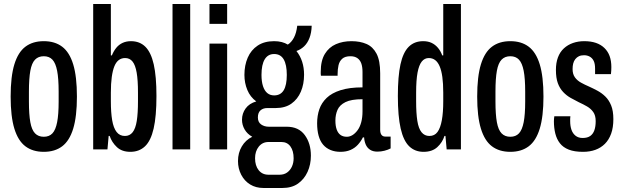

<svg xmlns="http://www.w3.org/2000/svg" viewBox="-20 -744 3098 956"><path d="M198 12Q143 12 106.5 -15.5Q70 -43 51.5 -103.5Q33 -164 33 -263Q33 -363 51.5 -423.5Q70 -484 106.5 -511.5Q143 -539 198 -539Q253 -539 289.5 -511.5Q326 -484 344.5 -423.5Q363 -363 363 -263Q363 -164 344.5 -103.5Q326 -43 289.5 -15.5Q253 12 198 12ZM198 -63Q225 -63 241 -80Q257 -97 264.5 -135.5Q272 -174 272 -238V-288Q272 -353 264.5 -391.5Q257 -430 241 -447Q225 -464 198 -464Q171 -464 154.5 -447Q138 -430 131 -391.5Q124 -353 124 -288V-238Q124 -174 131 -135.5Q138 -97 154.5 -80Q171 -63 198 -63Z M629 12Q587 12 562 -11.5Q537 -35 526 -67H521L515 0H444V-724H532V-468H537Q546 -490 559 -506Q572 -522 590.5 -530.5Q609 -539 632 -539Q676 -539 704 -511Q732 -483 745.5 -423.5Q759 -364 759 -266Q759 -165 745 -104Q731 -43 702 -15.5Q673 12 629 12ZM602 -67Q626 -67 640.5 -85.5Q655 -104 661 -142Q667 -180 667 -240V-283Q667 -345 660.5 -382.5Q654 -420 640 -437.5Q626 -455 603 -455Q585 -455 571.5 -445Q558 -435 549.5 -414Q541 -393 536.5 -360.5Q532 -328 532 -283V-240Q532 -184 538.5 -145.5Q545 -107 560.5 -87Q576 -67 602 -67Z M839 0V-724H927V0Z M1023 -625V-724H1111V-625ZM1023 0V-527H1111V0Z M1292 192Q1254 192 1225.5 174.5Q1197 157 1181 126Q1165 95 1165 58Q1165 17 1184 -15Q1203 -47 1236 -63Q1211 -77 1198 -99.5Q1185 -122 1185 -148Q1185 -179 1203 -204Q1221 -229 1256 -239Q1226 -261 1211.5 -296Q1197 -331 1197 -371Q1197 -419 1213.5 -457Q1230 -495 1263 -517Q1296 -539 1345 -539Q1366 -539 1383 -534.5Q1400 -530 1413 -522Q1431 -533 1443.5 -556.5Q1456 -580 1460 -616H1532Q1531 -581 1521 -555Q1511 -529 1494 -513Q1477 -497 1456 -490Q1475 -466 1484.5 -436.5Q1494 -407 1494 -372Q1494 -325 1478 -287.5Q1462 -250 1431 -228Q1400 -206 1353 -206H1311Q1290 -206 1277 -194.5Q1264 -183 1264 -159Q1264 -136 1280 -124.5Q1296 -113 1319 -113H1408Q1467 -113 1497.5 -71.5Q1528 -30 1528 31Q1528 75 1511.5 111.5Q1495 148 1464 170Q1433 192 1386 192ZM1317 126H1372Q1394 126 1409.5 115Q1425 104 1433.5 85.5Q1442 67 1442 44Q1442 7 1426 -15Q1410 -37 1381 -37H1317Q1287 -37 1268.5 -14Q1250 9 1250 44Q1250 81 1268 103.5Q1286 126 1317 126ZM1345 -269Q1377 -269 1392.5 -294.5Q1408 -320 1408 -371Q1408 -422 1392.5 -448.5Q1377 -475 1345 -475Q1314 -475 1298 -448.5Q1282 -422 1282 -371Q1282 -338 1289.5 -315Q1297 -292 1311 -280.5Q1325 -269 1345 -269Z M1675 12Q1648 12 1626 3Q1604 -6 1589 -23.5Q1574 -41 1566.5 -68Q1559 -95 1559 -130Q1559 -168 1570 -200Q1581 -232 1606.5 -256.5Q1632 -281 1676 -295Q1720 -309 1785 -309V-385Q1785 -411 1779 -428Q1773 -445 1759.5 -454.5Q1746 -464 1725 -464Q1698 -464 1684 -451.5Q1670 -439 1665.5 -419Q1661 -399 1661 -375V-367H1578Q1577 -371 1577 -376Q1577 -381 1577 -386Q1577 -442 1597.5 -475.5Q1618 -509 1652.5 -524Q1687 -539 1730 -539Q1773 -539 1805 -525Q1837 -511 1855 -476.5Q1873 -442 1873 -379V-98Q1873 -81 1879.5 -72.5Q1886 -64 1898 -64H1925V-5Q1912 2 1894.5 6.5Q1877 11 1859 11Q1837 11 1822.5 1.5Q1808 -8 1801 -24.5Q1794 -41 1793 -60H1787Q1777 -40 1762 -23.5Q1747 -7 1725.5 2.5Q1704 12 1675 12ZM1707 -63Q1721 -63 1734.5 -71Q1748 -79 1760 -95Q1772 -111 1778.5 -135Q1785 -159 1785 -190V-250Q1729 -250 1700 -235.5Q1671 -221 1660.5 -197Q1650 -173 1650 -144Q1650 -117 1656.5 -99Q1663 -81 1675.5 -72Q1688 -63 1707 -63Z M2089 12Q2046 12 2017.5 -15.5Q1989 -43 1975 -104Q1961 -165 1961 -266Q1961 -364 1974 -423.5Q1987 -483 2015 -511Q2043 -539 2087 -539Q2111 -539 2129 -530.5Q2147 -522 2160.5 -506Q2174 -490 2182 -468H2187V-724H2275V0H2204L2198 -67H2193Q2183 -35 2157.5 -11.5Q2132 12 2089 12ZM2118 -67Q2144 -67 2158.5 -87Q2173 -107 2180 -145.5Q2187 -184 2187 -240V-283Q2187 -328 2182.5 -360.5Q2178 -393 2169 -414Q2160 -435 2146.5 -445Q2133 -455 2115 -455Q2094 -455 2080 -437.5Q2066 -420 2059 -382.5Q2052 -345 2052 -283V-240Q2052 -180 2058 -142Q2064 -104 2079 -85.5Q2094 -67 2118 -67Z M2521 12Q2466 12 2429.5 -15.5Q2393 -43 2374.5 -103.5Q2356 -164 2356 -263Q2356 -363 2374.5 -423.5Q2393 -484 2429.5 -511.5Q2466 -539 2521 -539Q2576 -539 2612.5 -511.5Q2649 -484 2667.5 -423.5Q2686 -363 2686 -263Q2686 -164 2667.5 -103.5Q2649 -43 2612.5 -15.5Q2576 12 2521 12ZM2521 -63Q2548 -63 2564 -80Q2580 -97 2587.5 -135.5Q2595 -174 2595 -238V-288Q2595 -353 2587.5 -391.5Q2580 -430 2564 -447Q2548 -464 2521 -464Q2494 -464 2477.5 -447Q2461 -430 2454 -391.5Q2447 -353 2447 -288V-238Q2447 -174 2454 -135.5Q2461 -97 2477.5 -80Q2494 -63 2521 -63Z M2883 12Q2840 12 2812 1Q2784 -10 2768 -30.5Q2752 -51 2745 -79Q2738 -107 2738 -140Q2738 -145 2738.5 -152Q2739 -159 2740 -165H2820Q2819 -158 2819 -152.5Q2819 -147 2819 -141Q2819 -116 2825.5 -97.5Q2832 -79 2846 -68Q2860 -57 2881 -57Q2905 -57 2919 -67Q2933 -77 2939.5 -95.5Q2946 -114 2946 -141Q2946 -169 2934 -186Q2922 -203 2903 -214Q2884 -225 2862 -235Q2842 -245 2821.5 -256.5Q2801 -268 2784 -286Q2767 -304 2757.5 -330Q2748 -356 2748 -396Q2748 -431 2758 -458Q2768 -485 2787.5 -503Q2807 -521 2833 -530Q2859 -539 2889 -539Q2922 -539 2947 -530.5Q2972 -522 2989.5 -505Q3007 -488 3015.5 -464.5Q3024 -441 3024 -410Q3024 -402 3023.5 -392.5Q3023 -383 3022 -375H2943V-402Q2943 -427 2936 -441Q2929 -455 2916.5 -462Q2904 -469 2888 -469Q2873 -469 2862.5 -464Q2852 -459 2844.5 -449.5Q2837 -440 2834 -427.5Q2831 -415 2831 -400Q2831 -375 2842.5 -359Q2854 -343 2873 -332.5Q2892 -322 2913 -313Q2933 -304 2954.5 -292.5Q2976 -281 2994 -263.5Q3012 -246 3023 -219Q3034 -192 3034 -151Q3034 -109 3023 -78.5Q3012 -48 2992 -28Q2972 -8 2944.5 2Q2917 12 2883 12Z"/></svg>

Font: Archivo ExtraCondensed Medium
Style: Regular
Weight: 500
Width: 2
Designer: Hector Gatti
Foundry: Omnibus-Type
Version: Version 2.001